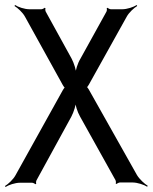

<svg xmlns="http://www.w3.org/2000/svg" viewBox="-63 -521 610 767"><path d="M188 -161 -1 179C-10 196 -31 215 -43 222L-41 226C-29 218 -3 209 17 209H65C69 209 77 213 78 215L82 213C80 211 81 202 83 199L222 -55C232 -74 241 -103 241 -119H237C237 -103 246 -74 257 -55L398 198C400 201 401 210 399 212L403 214C404 212 412 208 416 208H467C486 208 513 217 525 225L527 221C515 214 494 195 484 178L292 -163C291 -166 284 -175 282 -175V-171C284 -171 291 -180 292 -183L443 -454C452 -471 473 -490 485 -497L483 -501C471 -493 445 -484 425 -484H380C376 -484 368 -488 367 -490L363 -488C365 -486 364 -477 362 -474L258 -286C247 -268 238 -239 238 -223H242C242 -239 233 -268 223 -287L120 -474C118 -477 117 -486 119 -488L115 -490C114 -488 106 -484 102 -484H55C35 -484 9 -493 -3 -501L-5 -497C7 -490 28 -471 37 -454L188 -181C189 -178 196 -169 198 -169V-173C196 -173 189 -164 188 -161Z"/></svg>

Font: Gamestation Storm
Style: Regular
Weight: 400
Designer: Jonas Hecksher
Foundry: Jonas Hecksher, Playtypeª, e-types AS
Version: Version 1.003